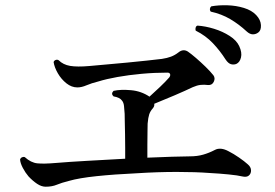

<svg xmlns="http://www.w3.org/2000/svg" viewBox="-20 -808 1040 727"><path d="M153 -101Q137 -101 120.5 -112Q104 -123 88 -140Q76 -154 66.5 -172Q57 -190 56 -204Q58 -210 63.5 -212.5Q69 -215 74 -213Q97 -192 121.5 -189.5Q146 -187 192 -191Q239 -195 310 -199Q381 -203 454 -207Q454 -223 454 -248Q454 -273 453.5 -299.5Q453 -326 452.5 -347Q452 -368 452 -377Q451 -394 449.5 -407Q448 -420 442 -427Q434 -439 410 -443Q399 -453 410 -464Q437 -470 476 -466.5Q515 -463 546 -442Q565 -459 586 -479Q607 -499 621 -515Q626 -522 624 -527.5Q622 -533 614 -533Q565 -533 516 -528.5Q467 -524 425 -516.5Q383 -509 354 -500Q326 -493 307.5 -485Q289 -477 273 -477Q251 -477 231.5 -492.5Q212 -508 199 -530.5Q186 -553 183 -573Q185 -579 191 -581Q197 -583 202 -580Q219 -563 245.5 -558.5Q272 -554 318 -558Q347 -561 384.5 -564Q422 -567 461.5 -571Q501 -575 535.5 -578.5Q570 -582 593 -585Q613 -588 627.5 -593.5Q642 -599 655 -609Q673 -624 691 -613Q704 -604 722 -588.5Q740 -573 758 -555.5Q776 -538 788 -523Q796 -512 789.5 -498.5Q783 -485 768 -486Q753 -488 739.5 -486.5Q726 -485 710 -478Q683 -465 641 -447Q599 -429 564 -415Q566 -406 558 -397Q549 -387 545 -375Q541 -363 539 -340Q539 -332 538.5 -309Q538 -286 538 -259Q538 -232 538 -211Q588 -213 630.5 -214.5Q673 -216 699 -216Q727 -216 749.5 -222.5Q772 -229 793 -240Q815 -252 846 -235Q864 -226 885 -211.5Q906 -197 918 -186Q930 -176 930.5 -163.5Q931 -151 922.5 -143.5Q914 -136 897 -140Q881 -144 846 -147.5Q811 -151 773 -153Q721 -157 649 -157Q577 -157 499 -152Q413 -148 346 -141Q279 -134 241 -123Q213 -116 195 -108.5Q177 -101 153 -101ZM875 -566Q865 -562 854.5 -565Q844 -568 834 -583Q813 -616 786 -644.5Q759 -673 721 -692Q719 -698 721 -704Q723 -710 728 -711Q758 -709 790.5 -699Q823 -689 849.5 -672Q876 -655 886 -633Q897 -609 892.5 -590.5Q888 -572 875 -566ZM958 -685Q949 -678 937.5 -678Q926 -678 914 -689Q885 -716 852 -735.5Q819 -755 778 -764Q774 -769 775 -775Q776 -781 780 -784Q808 -789 841 -788Q874 -787 903.5 -778Q933 -769 950 -751Q967 -733 968 -713Q969 -693 958 -685Z"/></svg>

Font: Zen Old Mincho SemiBold
Style: Regular
Weight: 600
Version: Version 1.500